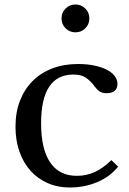

<svg xmlns="http://www.w3.org/2000/svg" viewBox="-20 -825 576 855"><path d="M506 -83Q470 -38 413 -14Q356 10 290 10Q237 10 192.5 -9.5Q148 -29 116 -64.5Q84 -100 66.5 -150Q49 -200 49 -261Q49 -325 69 -376.5Q89 -428 125.5 -464.5Q162 -501 213.5 -520.5Q265 -540 327 -540Q366 -540 398 -533.5Q430 -527 453.5 -515.5Q477 -504 490 -487.5Q503 -471 503 -452Q503 -410 454 -410Q436 -410 424 -417.5Q412 -425 393 -451Q373 -474 354.5 -483.5Q336 -493 307 -493Q163 -493 163 -276Q163 -161 203.5 -101.5Q244 -42 322 -42Q364 -42 401 -58.5Q438 -75 476 -112ZM254 -743Q254 -769 272 -787Q290 -805 316 -805Q342 -805 360 -787Q378 -769 378 -743Q378 -717 360 -699Q342 -681 316 -681Q290 -681 272 -699Q254 -717 254 -743Z"/></svg>

Font: SVN-Libre Baskerville
Style: Regular
Weight: 400
Designer: Pablo Impallari, Rodrigo Fuenzalida
Foundry: Pablo Impallari, Rodrigo Fuenzalida
Version: Version 1.000; ttfautohint (v1.8.4)